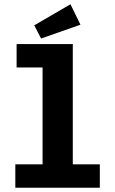

<svg xmlns="http://www.w3.org/2000/svg" viewBox="-20 -882 540 902"><path d="M52 0V-110H180V-565H58V-675H322V-110H449V0ZM173 -701 141 -763 311 -862 358 -766Z"/></svg>

Font: Inconsolata Black
Style: Regular
Weight: 900
Monospace: yes
Designer: Raph Levien, Cyreal, Brenton Simpson
Foundry: Raph Levien, Cyreal, Google
Version: Version 3.001; ttfautohint (v1.8.2.53-6de2)